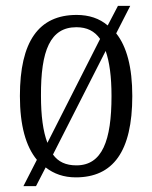

<svg xmlns="http://www.w3.org/2000/svg" viewBox="-20 -596 520 656"><path d="M106 -50 60 40H103L136 -24C164 -2 198 10 239 10C366 10 432 -78 432 -268C432 -366 413 -437 377 -482L425 -576H383L348 -509C320 -533 284 -545 242 -545C112 -545 48 -454 48 -268C48 -168 68 -96 106 -50ZM322 -463 142 -108C127 -147 120 -201 120 -268C119 -424 152 -503 241 -503C277 -503 303 -490 322 -463ZM241 -31C205 -31 179 -43 161 -68L341 -422C354 -385 361 -334 361 -268C361 -115 329 -31 241 -31Z"/></svg>

Font: Noto Serif Armenian Condensed Light
Style: Regular
Weight: 300
Width: 3
Designer: Monotype Design Team
Foundry: Monotype Imaging Inc.
Version: Version 2.008